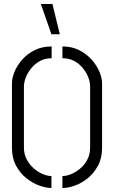

<svg xmlns="http://www.w3.org/2000/svg" viewBox="-20 -938 567 963"><path d="M238 -766 185 -918H243L280 -766ZM293 5V-55Q313 -55 336.5 -64.5Q360 -74 381.5 -92Q403 -110 417.5 -136.5Q432 -163 432 -198V-504Q432 -527 422.5 -551Q413 -575 395 -597Q377 -619 351.5 -632.5Q326 -646 293 -646V-705Q341 -705 378 -686Q415 -667 440.5 -638Q466 -609 479 -577.5Q492 -546 492 -520V-197Q492 -145 471.5 -107Q451 -69 420 -44Q389 -19 355 -7Q321 5 293 5ZM238 5Q212 5 178 -7Q144 -19 112.5 -44Q81 -69 60.5 -107Q40 -145 40 -197V-520Q40 -547 53 -578.5Q66 -610 91.5 -639Q117 -668 154 -686.5Q191 -705 239 -705V-646Q206 -646 180.5 -632Q155 -618 137 -596Q119 -574 109.5 -549.5Q100 -525 100 -504V-198Q100 -164 114.5 -137.5Q129 -111 150.5 -92.5Q172 -74 195.5 -64.5Q219 -55 238 -55Z"/></svg>

Font: Stick No Bills ExtraLight Light
Style: Regular
Weight: 300
Version: Version 2.000